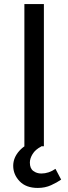

<svg xmlns="http://www.w3.org/2000/svg" viewBox="-20 -720 336 945"><path d="M100 0V-700H196V0ZM166 205Q108 205 76.5 172Q45 139 45 96Q45 56 75.5 22Q106 -12 167 -32L183 1Q154 16 140.5 38Q127 60 127 80Q127 109 144 121.5Q161 134 183 134Q220 134 253 111L281 164Q261 178 231.5 191.5Q202 205 166 205Z"/></svg>

Font: Orienta
Style: Regular
Weight: 400
Designer: Eduardo Rodriguez Tunni
Foundry: Eduardo Rodriguez Tunni
Version: Version 1.002; ttfautohint (v1.8.4.7-5d5b);gftools[0.9.23]